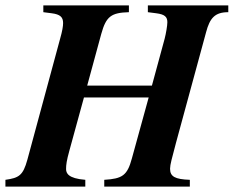

<svg xmlns="http://www.w3.org/2000/svg" viewBox="-44 -689 863 709"><path d="M799 -669H502V-644L533 -640C564 -636 574 -627 574 -607C574 -595 569 -565 564 -546L517 -373H278L330 -564C348 -629 367 -642 432 -644V-669H116V-644L147 -640C178 -636 189 -626 189 -604C189 -592 186 -574 178 -546L57 -99C41 -41 26 -32 -24 -25V0H271V-25C207 -30 200 -50 200 -65C200 -80 202 -96 212 -132L266 -329H505L443 -104C426 -41 408 -29 341 -25V0H657V-25C602 -27 584 -37 584 -66C584 -81 591 -105 606 -162L717 -570C731 -623 750 -644 799 -644Z"/></svg>

Font: STIXGeneral
Style: Bold Italic
Weight: 700
Italic angle: -16.33°
Designer: MicroPress Inc., with final additions and corrections provided by Coen Hoffman, Elsevier (retired)
Version: Version 1.1.0